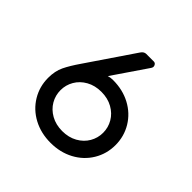

<svg xmlns="http://www.w3.org/2000/svg" viewBox="-179 -867 1044 1044"><g transform="rotate(45 343.0 -345.0)"><path d="M348 -472Q422 -472 481 -440.5Q540 -409 573.5 -353.5Q607 -298 607 -231Q607 -164 573.5 -108.5Q540 -53 481 -21.5Q422 10 348 10Q274 10 215 -21.5Q156 -53 122.5 -108.5Q89 -164 89 -231Q89 -283 107.5 -321.5Q126 -360 162 -412L344 -680Q345 -682 349.5 -687.5Q354 -693 360.5 -696.5Q367 -700 375 -700H432Q441 -700 446.5 -693.5Q452 -687 452 -678Q452 -673 447 -665L312 -467Q327 -472 348 -472ZM512 -231Q512 -271 492 -305.5Q472 -340 434.5 -361Q397 -382 348 -382Q299 -382 261.5 -361Q224 -340 204 -305.5Q184 -271 184 -231Q184 -191 204 -156.5Q224 -122 261.5 -101Q299 -80 348 -80Q397 -80 434.5 -101Q472 -122 492 -156.5Q512 -191 512 -231Z"/></g></svg>

Font: Hezaedrus
Style: Regular
Weight: 400
Designer: Hubert & Fischer
Foundry: Hubert & Fischer
Version: Version 1.10;September 3, 2019;FontCreator 11.5.0.2425 64-bi